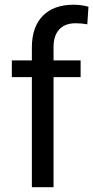

<svg xmlns="http://www.w3.org/2000/svg" viewBox="-20 -780 389 800"><path d="M112.8 0V-458.5H29.3V-528.3H112.8V-582.5Q112.8 -667.5 158.2 -713.9Q203.6 -760.3 286.6 -760.3Q317.9 -760.3 348.6 -752L343.8 -678.7Q320.8 -683.1 294.9 -683.1Q251 -683.1 227.1 -657.5Q203.1 -631.8 203.1 -584V-528.3H315.9V-458.5H203.1V0Z"/></svg>

Font: Vazir FD
Style: Regular-FD
Weight: 400
Designer: Saber Rastikerdar
Foundry: Saber Rastikerdar
Version: Version 30.0.0